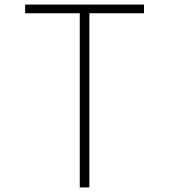

<svg xmlns="http://www.w3.org/2000/svg" viewBox="-20 -820 740 840"><path d="M329 0V-762H90V-800H610V-762H371V0Z"/></svg>

Font: Martian Mono SemiExpanded Thin
Style: Regular
Weight: 250
Monospace: yes
Version: Version 0.930